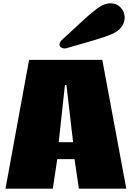

<svg xmlns="http://www.w3.org/2000/svg" viewBox="-20 -1141 797 1161"><path d="M13.2 0ZM356.4 -901.4Q373.5 -917 417.5 -957.8Q461.4 -998.5 485.6 -1020.8Q509.8 -1043 540.3 -1068.1Q570.8 -1093.3 587.9 -1103Q619.1 -1121.1 648.9 -1121.1Q685.5 -1121.1 709.7 -1095.5Q733.9 -1069.8 733.9 -1034.2Q733.9 -1008.8 719.7 -985.4Q705.6 -961.9 677.2 -945.3Q659.7 -935.1 622.6 -921.9Q585.4 -908.7 552 -898.7Q518.6 -888.7 464.8 -873.5Q411.1 -858.4 386.2 -850.6Q379.4 -848.1 370.6 -848.1Q357.4 -848.1 348.6 -855Q339.8 -861.8 339.8 -872.1Q339.8 -886.7 356.4 -901.4ZM381.8 -626.5H372.6L335 -281.2H421.9ZM326.2 -178.7 299.3 0H13.2L155.8 -778.8H598.6L743.7 0H457L430.7 -178.7Z"/></svg>

Font: Coda
Style: Heavy
Weight: 800
Version: Version 2.000; ttfautohint (v0.8) -r 50 -G 200 -x